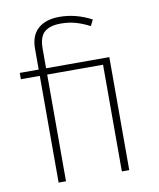

<svg xmlns="http://www.w3.org/2000/svg" viewBox="-83 -805 720 870"><g transform="rotate(-10 277.0 -369.5)"><path d="M397 -701 383 -673Q350 -690 318.5 -699Q287 -708 250 -708Q201 -708 175.5 -686.5Q150 -665 150 -610V-520H441V0H407V-491H150V0H116V-491H29V-520H116V-616Q116 -677 151.5 -708Q187 -739 249 -739Q325 -739 397 -701Z"/></g></svg>

Font: FiraGO UltraLight
Style: Regular
Weight: 200
Designer: bBox Type
Foundry: bBox Type GmbH
Version: Version 1.001